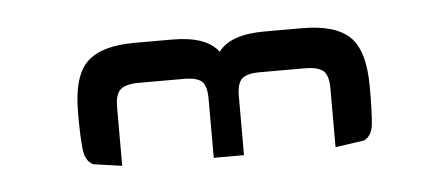

<svg xmlns="http://www.w3.org/2000/svg" viewBox="-27 -654 545 234"><g transform="rotate(-5 245.5 -537.0)"><path d="M227 -463V-535Q227 -551 221 -556.5Q215 -562 199 -562H144Q128.5 -562 121.8 -556.5Q115 -551 115 -535V-463L80 -468Q70.5 -472.5 68.8 -487Q67 -501.5 67 -532Q67 -577 84.8 -594Q102.5 -611 143 -611H189Q231 -611 245.5 -591Q260 -611 302 -611H348Q388.5 -611 406.2 -594Q424 -577 424 -532Q424 -501.5 422.5 -487Q421 -472.5 411 -468L376 -463V-535Q376 -551 369.5 -556.5Q363 -562 347 -562H292Q276.5 -562 270.2 -556.5Q264 -551 264 -535V-463Z"/></g></svg>

Font: Honk Rounded
Style: Regular
Weight: 400
Designer: Noopur Datye & Yesha Goshar
Foundry: Ek Type
Version: Version 1.000